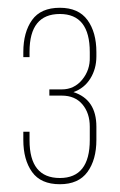

<svg xmlns="http://www.w3.org/2000/svg" viewBox="-20 -820 308 494"><path d="M134 -800Q182 -800 205 -768.5Q228 -737 228 -686V-675Q228 -643 212.5 -618Q197 -593 169 -583Q228 -564 228 -494V-460Q228 -409 205 -377.5Q182 -346 134 -346Q85 -346 62.5 -377.5Q40 -409 40 -460V-481H56V-459Q56 -362 134 -362Q211 -362 211 -460V-494Q211 -529 192 -551.5Q173 -574 139 -574H107V-590H139Q171 -590 191.5 -615Q212 -640 211 -673V-686Q211 -784 134 -784Q56 -784 56 -687V-673H40V-686Q40 -737 62.5 -768.5Q85 -800 134 -800Z"/></svg>

Font: Bebas Neue Light
Style: Regular
Weight: 300
Designer: Ryoichi Tsunekawa
Foundry: Ryoichi Tsunekawa
Version: Version 1.003;PS 001.003;hotconv 1.0.70;makeotf.lib2.5.58329